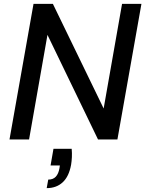

<svg xmlns="http://www.w3.org/2000/svg" viewBox="-20 -720 750 991"><path d="M29 0 153 -700H253L515 -160L610 -700H710L586 0H486L225 -540L130 0ZM221 251 229 207Q254 207 268 192Q282 177 287 148L289 134H241L256 48H350Q352 70 351 91Q350 112 347 130Q336 191 303.5 221Q271 251 221 251Z"/></svg>

Font: DM Sans 12pt Medium
Style: Italic
Weight: 500
Italic angle: -10°
Version: Version 4.004;gftools[0.9.30]